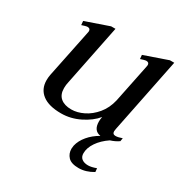

<svg xmlns="http://www.w3.org/2000/svg" viewBox="-156 -601 892 925"><g transform="rotate(30 290.0 -139.0)"><path d="M482 -27Q496 -27 518 -35L515 -17Q495 -3 469 5Q432 30 411 61Q390 92 390 122Q390 142 403 152Q416 162 438 162Q456 162 483 152L485 172Q445 196 405 196Q364 196 346.5 177.5Q329 159 329 132Q329 126 331 114Q338 84 361 56.5Q384 29 419 9Q378 3 378 -48Q378 -61 381 -74Q352 -39 302.5 -14.5Q253 10 200 10Q131 10 95.5 -17.5Q60 -45 60 -94Q60 -109 63 -125L118 -393Q119 -396 119 -400Q119 -415 103 -415Q98 -415 88 -412Q78 -409 72 -407L70 -429L200 -474H224L156 -137Q152 -121 152 -103Q152 -67 173.5 -49Q195 -31 233 -31Q266 -31 300.5 -48Q335 -65 362.5 -98Q390 -131 401 -178L445 -393Q446 -396 446 -400Q446 -415 430 -415Q425 -415 415 -412Q405 -409 399 -407L397 -429L527 -474H551L467 -58Q465 -48 465 -44Q465 -27 482 -27Z"/></g></svg>

Font: Taviraj
Style: Italic
Weight: 400
Italic angle: -12°
Designer: Katatrad Team
Foundry: CadsonDemak
Version: Version 1.001